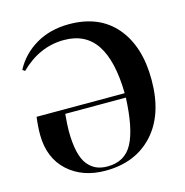

<svg xmlns="http://www.w3.org/2000/svg" viewBox="-111 -847 929 964"><g transform="rotate(-15 354.0 -365.0)"><path d="M320.8 14.2Q201.2 14.2 125.7 -54.7Q50.3 -123.5 48.8 -243.2Q48.8 -288.6 55.2 -336.9H513.2Q510.3 -505.4 454.8 -589.6Q399.4 -673.8 287.1 -673.8Q160.2 -673.8 59.1 -574.2L46.9 -583Q85.9 -657.2 160.2 -700.7Q234.4 -744.1 332 -744.1Q488.8 -744.1 575 -643.1Q661.1 -542 661.1 -367.2Q661.1 -187.5 569.1 -86.7Q477.1 14.2 320.8 14.2ZM335.9 -3.9Q426.3 -3.9 466.3 -79.1Q506.3 -154.3 513.2 -314H198.2Q192.9 -257.8 192.9 -227.1Q192.9 -163.1 203.4 -118.4Q213.9 -73.7 233.9 -49.3Q253.9 -24.9 278.6 -14.4Q303.2 -3.9 335.9 -3.9Z"/></g></svg>

Font: Display Semibold
Style: Regular
Weight: 600
Designer: Latin by Veronika Burian and Jose Scaglione. Greek by Irene Vlachou. Cyrillic by Vera Evstafieva.
Foundry: TypeTogether
Version: Version 3.002